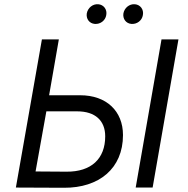

<svg xmlns="http://www.w3.org/2000/svg" viewBox="-20 -886 887 907"><path d="M55 0 282 1C448 2 561 -90 561 -248C561 -361 483 -436 359 -436H212L258 -700H178ZM621 0H701L823 -700H743ZM428 -773C454 -771 478 -789 482 -815C487 -841 470 -864 444 -866C418 -868 395 -849 390 -823C386 -797 402 -775 428 -773ZM601 -773C627 -771 651 -789 655 -815C660 -841 643 -864 617 -866C591 -868 568 -849 563 -823C559 -797 575 -775 601 -773ZM148 -76 199 -360H345C430 -360 477 -316 477 -242C477 -136 411 -74 294 -75Z"/></svg>

Font: Fixel Display
Style: Italic
Weight: 400
Italic angle: -10°
Designer: AlfaBravo + MacPaw
Foundry: Kyrylo Tkachov, Marchela Mozhyna, Serhii Makarenko, Maria Weinstein, Zakhar Kryvoshyya
Version: Version 1.210;Glyphs 3.2 (3217)